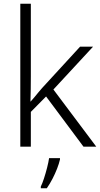

<svg xmlns="http://www.w3.org/2000/svg" viewBox="-20 -780 534 1021"><path d="M88 0V-760H144V-374Q144 -342 143.5 -307.5Q143 -273 142 -240H143Q152 -250 162.5 -262.5Q173 -275 183.5 -288Q194 -301 204 -312L406 -532H475L264 -304L492 0H424L225 -267L144 -185V0ZM299 68Q294 90 283.5 117Q273 144 259 171Q245 198 229 221H197V212Q205 196 214 168.5Q223 141 230.5 111.5Q238 82 241 61H299Z"/></svg>

Font: Noto Sans Symbols Light
Style: Regular
Weight: 300
Version: Version 2.002